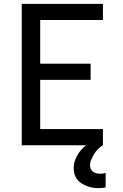

<svg xmlns="http://www.w3.org/2000/svg" viewBox="-20 -755 640 998"><path d="M93 0V-735H515V-651H189V-424H451V-340H189V-84H515V0ZM493 223Q478 223 462.5 220.5Q447 218 432.5 212.5Q418 207 404.5 198.5Q391 190 381.5 178Q372 166 367.5 151Q363 136 363 120Q363 90 376.5 62.5Q390 35 411.5 14Q433 -7 459.5 -22Q486 -37 515 -45V0Q501 8 489.5 19.5Q478 31 469.5 45Q461 59 454.5 74Q448 89 448 105Q448 115 452.5 124Q457 133 465 138.5Q473 144 482.5 146Q492 148 502 148Q509 148 516 147Q523 146 529 144V219Q521 221 511.5 222Q502 223 493 223Z"/></svg>

Font: Iosevka Medium Extended
Style: Regular
Weight: 500
Width: 7
Monospace: yes
Designer: Belleve Invis
Foundry: Belleve Invis
Version: Version 32.5.0; ttfautohint (v1.8.4)